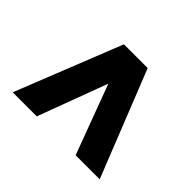

<svg xmlns="http://www.w3.org/2000/svg" viewBox="-140 -830 880 880"><g transform="rotate(-45 300.0 -390.0)"><path d="M558 -467V-313L42 -108V-264L380 -390L42 -516V-672Z"/></g></svg>

Font: Cooper Hewitt
Style: Bold
Weight: 711
Designer: Village Type and Design LLC
Foundry: Cooper Hewitt Smithsonian Design Museum
Version: 1.000